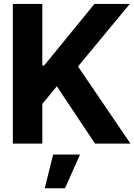

<svg xmlns="http://www.w3.org/2000/svg" viewBox="-20 -748 699 1000"><path d="M46.9 0V-727.5H200.4V-406.6H209.8L471.9 -727.5H655.9L386.3 -401.8L659.4 0H475L276 -298.6L200.4 -206.6V0ZM213.1 232.4 256.8 57H396.7L318.6 232.4Z"/></svg>

Font: Inter Tight
Style: Regular
Weight: 400
Designer: Rasmus Andersson
Foundry: rsms
Version: Version 3.002